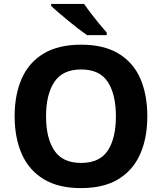

<svg xmlns="http://www.w3.org/2000/svg" viewBox="-20 -954 831 984"><path d="M735 -358Q735 -247 698.5 -164.5Q662 -82 587 -36Q512 10 395 10Q279 10 203.5 -36Q128 -82 91.5 -165Q55 -248 55 -359Q55 -469 91.5 -551.5Q128 -634 203.5 -679.5Q279 -725 396 -725Q512 -725 587.5 -679.5Q663 -634 699 -551.5Q735 -469 735 -358ZM216 -358Q216 -246 258.5 -182.5Q301 -119 395 -119Q491 -119 532.5 -182.5Q574 -246 574 -358Q574 -470 532.5 -534Q491 -598 396 -598Q301 -598 258.5 -534Q216 -470 216 -358ZM411 -934Q426 -912 447 -884.5Q468 -857 489 -831.5Q510 -806 527 -787V-774H426Q407 -787 381.5 -806.5Q356 -826 329.5 -848Q303 -870 279.5 -890Q256 -910 242 -924V-934Z"/></svg>

Font: Noto Sans Meetei Mayek
Style: Bold
Weight: 700
Designer: Monotype Design Team and Neelakash Kshetrimayum
Foundry: Monotype Imaging Inc.
Version: Version 2.002; ttfautohint (v1.8.4.7-5d5b)